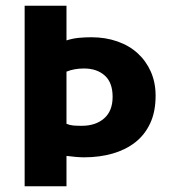

<svg xmlns="http://www.w3.org/2000/svg" viewBox="-20 -650 594 670"><path d="M66 -630H212V-509Q234 -516 255.5 -518Q277 -520 299 -520Q348 -520 389.5 -505.5Q431 -491 460.5 -464Q490 -437 506.5 -399.5Q523 -362 523 -316Q523 -260 504 -219.5Q485 -179 451.5 -153Q418 -127 372.5 -114Q327 -101 273 -101Q261 -101 243.5 -102.5Q226 -104 212 -106V0H66ZM212 -218Q224 -213 236 -212Q248 -211 265 -211Q314 -211 343.5 -237Q373 -263 373 -312Q373 -362 345.5 -386.5Q318 -411 273 -411Q239 -411 212 -400Z"/></svg>

Font: Mukta Malar ExtraBold
Style: Regular
Weight: 800
Designer: Aadarsh Rajan, Girish Dalvi, Yashodeep Gholap
Foundry: Ek Type
Version: Version 2.538;PS 1.000;hotconv 16.6.51;makeotf.lib2.5.65220;